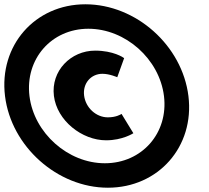

<svg xmlns="http://www.w3.org/2000/svg" viewBox="-51 -860 972 895"><path d="M-27.6 -412C1.3 -177 216.8 15 451.8 15C687.8 15 856.3 -177 827.4 -412C798.4 -648 582.9 -840 346.9 -840C111.9 -840 -56.6 -648 -27.6 -412ZM86.4 -412C65.2 -585 188.9 -726 360.9 -726C533.9 -726 692.2 -585 713.4 -412C734.5 -240 610.8 -99 437.8 -99C265.8 -99 107.5 -240 86.4 -412ZM426.6 -516C459.6 -516 495.6 -500 495.6 -500L527.7 -589C524.3 -592 477.4 -624 392.4 -624C279.4 -624 185.9 -530 200.3 -413C214.4 -298 330.7 -206 443.7 -206C520.7 -206 570.7 -239 570.7 -239C551.7 -271 534.5 -297 515.6 -329C511 -326 489.6 -313 451.6 -313C397.6 -313 348.2 -357 341 -415C334.2 -471 372.6 -516 426.6 -516Z"/></svg>

Font: Hussar
Style: BdOpOblOne
Weight: 700
Foundry: Cannot Into Space Fonts
Version: Version 2.00